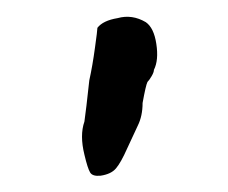

<svg xmlns="http://www.w3.org/2000/svg" viewBox="-20 -684 275 232"><path d="M122.1 -662.1Q139.6 -667 156.2 -657.2Q166 -650.4 168.9 -630.9Q171.9 -611.3 166 -599.6Q166 -596.7 163.1 -591.8Q160.2 -586.9 158.2 -585Q156.2 -581.1 152.3 -559.6Q152.3 -543.9 146.5 -532.2Q145.5 -530.3 133.8 -504.9Q126 -487.3 120.1 -480.5Q114.3 -473.6 101.6 -471.7Q91.8 -470.7 88.9 -475.6Q85.9 -480.5 82 -497.1Q76.2 -520.5 82 -537.1Q84 -550.8 87.9 -586.9Q91.8 -604.5 94.7 -626Q97.7 -647.5 97.7 -650.4Q104.5 -659.2 122.1 -662.1Z"/></svg>

Font: JasonHandwriting4
Style: Regular
Weight: 400
Version: Version 1.01.21